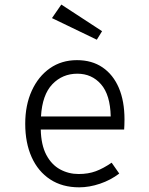

<svg xmlns="http://www.w3.org/2000/svg" viewBox="-20 -792 640 822"><path d="M154.5 -237.5Q156 -171.5 178.2 -129.2Q200.5 -87 237 -67Q273.5 -47 316.5 -47Q358 -47 390.2 -59Q422.5 -71 458 -95.5L490.5 -49Q454 -21 408.2 -5.5Q362.5 10 319 10Q246.5 10 194.8 -24Q143 -58 115.5 -119.2Q88 -180.5 88 -262Q88 -342 116 -403.5Q144 -465 193.8 -499.8Q243.5 -534.5 309.5 -534.5Q373.5 -534.5 419 -503.5Q464.5 -472.5 488.8 -415.8Q513 -359 513 -280.5Q513 -267 512.5 -256.2Q512 -245.5 511.5 -237.5ZM311 -476.5Q247.5 -476.5 204.2 -431.5Q161 -386.5 155.5 -293.5H454Q452 -386 412.5 -431.2Q373 -476.5 311 -476.5ZM394.5 -622 202.5 -714.5 242.5 -772.5 417 -658.5Z"/></svg>

Font: Fira Code Light Light
Style: Regular
Weight: 300
Monospace: yes
Version: Version 5.002